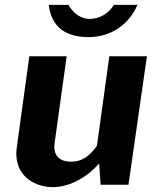

<svg xmlns="http://www.w3.org/2000/svg" viewBox="-20 -762 653 792"><path d="M198 10C255 10 330 -20 389 -88L395 0H510L586 -530H431L380 -161C352 -121 321 -95 273 -95C221 -95 199 -126 205 -170L255 -530H101L49 -152C35 -50 108 9 198 10ZM450 -742C428 -706 390 -684 350 -684C310 -684 280 -711 262 -742H181C193 -644 258 -609 346 -609C433 -609 510 -656 547 -742Z"/></svg>

Font: Cheyenne Sans
Style: Bold Italic
Weight: 700
Italic angle: -8.13011°
Designer: The Public Sans project authors (U.S. Web Design System), Libre Franklin designed by Pablo Impallari and Rodrigo Fuenzal
Foundry: The Cheyenne Sans Project Authors
Version: Version 2.007